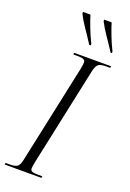

<svg xmlns="http://www.w3.org/2000/svg" viewBox="-199 -1004 721 1065"><g transform="rotate(20 161.5 -472.0)"><path d="M-23 0 -21 -10H4Q32 -10 46 -18Q60 -26 67 -59L192 -644Q195 -659 196 -667.5Q197 -676 197 -682Q197 -695 185.5 -699.5Q174 -704 151 -704H126L128 -714H346L344 -704H319Q290 -704 276 -695Q262 -686 254 -648L131 -71Q129 -60 127 -49Q125 -38 125 -32Q125 -17 137.5 -13.5Q150 -10 173 -10H196L194 0ZM191 -784Q165 -825 139.5 -861.5Q114 -898 96 -935V-944H140Q149 -914 165 -872.5Q181 -831 200 -793V-784ZM317 -784Q291 -825 265.5 -861.5Q240 -898 221 -935V-944H265Q274 -914 290 -872.5Q306 -831 325 -793V-784Z"/></g></svg>

Font: Noto Serif Display ExtraCondensed Light
Style: Italic
Weight: 300
Width: 2
Italic angle: -12°
Designer: Monotype Design Team
Foundry: Monotype Imaging Inc.
Version: Version 2.009